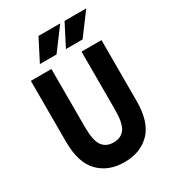

<svg xmlns="http://www.w3.org/2000/svg" viewBox="-214 -1019 1039 1149"><g transform="rotate(-30 305.0 -444.0)"><path d="M61 -271V-690H203V-290Q203 -196 229 -159.5Q255 -123 307 -123Q359 -123 385 -159.5Q411 -196 411 -290V-690H549V-271Q549 -124 482 -56Q415 12 305 12Q195 12 128 -56Q61 -124 61 -271ZM158 -750 235 -900H385L273 -750ZM338 -750 415 -900H565L453 -750Z"/></g></svg>

Font: Radio Canada Condensed
Style: Bold
Weight: 700
Width: 3
Designer: Charles Daoud, Etienne Aubert Bonn, Alexandre Saumier Demers, Jacques Le Bailly
Foundry: Radio-Canada
Version: Version 2.104; ttfautohint (v1.8.4.7-5d5b);gftools[0.9.28.de